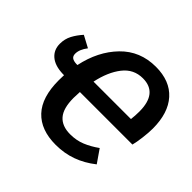

<svg xmlns="http://www.w3.org/2000/svg" viewBox="-173 -893 1096 1096"><g transform="rotate(45 375.0 -345.0)"><path d="M294 -296Q292 -262 292 -247Q292 -163 325.5 -124.5Q359 -86 425 -86Q475 -86 516.5 -103Q558 -120 600 -150L654 -72Q598 -28 538 -6.5Q478 15 409 15Q289 15 225 -53Q161 -121 161 -258Q161 -286 162 -300H152Q87 -302 52.5 -331.5Q18 -361 18 -410Q18 -449 35 -481Q52 -513 79 -543L150 -505Q120 -466 120 -432Q120 -413 131.5 -404.5Q143 -396 166 -395H175Q204 -532 288 -618.5Q372 -705 499 -705Q613 -705 674.5 -636.5Q736 -568 736 -443Q736 -410 730.5 -366Q725 -322 718 -296ZM307 -393H609Q613 -424 613 -457Q613 -606 493 -606Q419 -606 373 -547Q327 -488 307 -393Z"/></g></svg>

Font: FiraGO Medium
Style: Italic
Weight: 500
Italic angle: -8°
Designer: bBox Type GmbH
Foundry: bBox Type GmbH
Version: Version 1.001